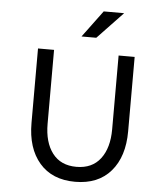

<svg xmlns="http://www.w3.org/2000/svg" viewBox="-61 -983 902 1049"><g transform="rotate(5 390.0 -458.5)"><path d="M125 -288V-696H213V-291Q213 -189 258.5 -129.5Q304 -70 390 -70Q476 -70 521.5 -129.5Q567 -189 567 -291V-696H655V-288Q655 -149 585.5 -68.5Q516 12 390 12Q264 12 194.5 -68.5Q125 -149 125 -288ZM465 -929H577L437 -782H356Z"/></g></svg>

Font: Amiko
Style: Regular
Weight: 400
Designer: Pablo Impallari, Rodrigo Fuenzalida, Andres Torresi
Foundry: Impallari Type
Version: Version 1.001; ttfautohint (v1.3)